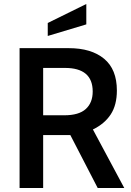

<svg xmlns="http://www.w3.org/2000/svg" viewBox="-20 -941 658 961"><path d="M78 -700H324Q437 -700 501 -647Q565 -594 565 -488Q565 -415 534 -368Q503 -321 445 -293L602 0H469L332 -265H327H196V0H78ZM302 -364Q375 -364 409.5 -395.5Q444 -427 444 -483Q444 -601 305 -601H196V-364ZM219 -826 412 -921V-819L219 -761Z"/></svg>

Font: Cabin SemiBold
Style: Regular
Weight: 600
Designer: Pablo Impallari
Foundry: Pablo Impallari. http://www.impallari.com Igino Marini. http://www.ikern.com
Version: Version 2.200